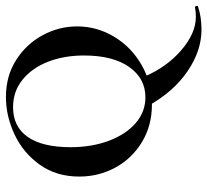

<svg xmlns="http://www.w3.org/2000/svg" viewBox="-46 -474 699 647"><g transform="rotate(-90 303.5 -150.5)"><path d="M570 160Q589 160 602 157Q605 156 606.5 161Q608 166 606 167Q570 179 527 179Q456 179 387 132Q318 85 270 -1L369 -13Q401 62 458 111Q515 160 570 160ZM32 -233Q32 -310 72 -366Q112 -422 174 -451Q236 -480 300 -480Q371 -480 425 -445.5Q479 -411 508.5 -356Q538 -301 538 -240Q538 -173 503 -115Q468 -57 407.5 -22.5Q347 12 275 12Q204 12 148.5 -21.5Q93 -55 62.5 -111Q32 -167 32 -233ZM440 -217Q440 -284 419 -338Q398 -392 358.5 -424Q319 -456 266 -456Q200 -456 165.5 -406.5Q131 -357 131 -262Q131 -191 152.5 -133.5Q174 -76 212 -43Q250 -10 299 -10Q363 -10 401.5 -65Q440 -120 440 -217Z"/></g></svg>

Font: Cormorant Unicase SemiBold
Style: Regular
Weight: 600
Designer: Christian Thalmann (Catharsis Fonts)
Foundry: Catharsis Fonts
Version: Version 4.000